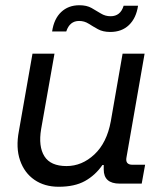

<svg xmlns="http://www.w3.org/2000/svg" viewBox="-20 -701 640 733"><path d="M204 12Q150 12 111.5 -14.5Q73 -41 56.5 -89Q40 -137 52 -200L104 -496H188L137 -208Q126 -142 149.5 -104.5Q173 -67 234 -67Q293 -67 340.5 -111.5Q388 -156 403 -238L448 -496H532L463 -101Q457 -72 486 -72H534L521 0H437Q376 0 376 -54V-71H371Q344 -32 304.5 -10Q265 12 204 12ZM401 -579Q373 -579 354 -589.5Q335 -600 318.5 -610.5Q302 -621 282 -621Q246 -621 233 -581H179Q186 -629 213.5 -655Q241 -681 283 -681Q311 -681 329.5 -670.5Q348 -660 365 -649.5Q382 -639 402 -639Q440 -639 452 -679H507Q500 -632 472.5 -605.5Q445 -579 401 -579Z"/></svg>

Font: DM Mono
Style: Italic
Weight: 400
Italic angle: -10°
Designer: Colophon Foundry
Foundry: Colophon Foundry
Version: Version 1.000; ttfautohint (v1.8.2.53-6de2)